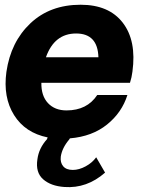

<svg xmlns="http://www.w3.org/2000/svg" viewBox="-20 -575 597 802"><path d="M316.9 -555.2Q435.1 -555.2 492.9 -480Q550.8 -404.8 533.2 -275.9Q530.3 -252 522.9 -229H152.8Q151.9 -174.8 180.4 -144.3Q209 -113.8 257.8 -113.8Q343.8 -113.8 386.2 -178.2H512.2Q489.3 -105 427.2 -54.9Q365.2 -4.9 272 2.9L269 7.8Q239.3 43 233.9 79.1Q231 104 243.9 119.4Q256.8 134.8 284.2 134.8Q310.1 134.8 337.6 119.9Q365.2 105 381.8 82L418.9 146Q342.8 212.9 249 206.1Q191.9 202.1 159.9 173.6Q127.9 145 136.2 90.8Q142.1 43.9 176.8 5.9Q176.8 2.9 179.2 -1Q85 -20 38.6 -94.5Q-7.8 -168.9 6.8 -274.9Q24.9 -399.9 106.9 -477.5Q189 -555.2 316.9 -555.2ZM171.9 -335.9H391.1Q388.2 -435.1 297.9 -435.1Q207 -435.1 171.9 -335.9Z"/></svg>

Font: Oakes Grotesk
Style: Bold Italic
Weight: 700
Designer: Samuel Oakes
Foundry: Samuel Oakes
Version: Version 1.0 | wf-rip DC20170320